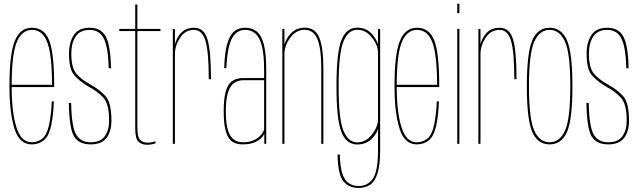

<svg xmlns="http://www.w3.org/2000/svg" viewBox="-20 -746 3324 996"><path d="M144.5 3V-8Q89.5 -8 65.5 -85.5Q40.5 -162.5 40.5 -300.5Q40.5 -462 66.5 -526.5Q93 -591 146 -591Q200.5 -591 225 -527Q249.5 -464.5 250 -306H36V-294.5H261Q261 -299 261 -301.5Q261 -469.5 235.5 -536Q209.5 -602 146 -602Q84 -602 57 -534Q29 -466 29 -300.5Q29 -159 55.5 -77.5Q81 3 144.5 3ZM144.5 -8V3Q181 3 207 -18Q233 -39 245.5 -94.5Q257 -150 259.5 -220H248.5Q246 -156 235 -101Q223.5 -46 199 -26.5Q175 -8 144.5 -8Z M450 3Q508 3 533 -31.2Q558 -65.5 558 -119.5Q558 -213 528.2 -246.5Q498.5 -280 450 -307Q403 -332.5 376.5 -363.2Q350 -394 350 -467.5Q350 -523.5 373 -557.2Q396 -591 445 -591Q496.5 -591 519 -545Q541.5 -499 544 -392H556Q553.5 -509.5 529 -555.8Q504.5 -602 445 -602Q388 -602 363 -564.2Q338 -526.5 338 -467.5Q338 -387.5 365 -356Q392 -324.5 440.5 -296Q487.5 -271 516.8 -238.5Q546 -206 546 -119.5Q546 -71 523.8 -39.5Q501.5 -8 450 -8Q399 -8 375.2 -47.8Q351.5 -87.5 349 -212H337Q339.5 -77.5 364.8 -37.2Q390 3 450 3Z M744 5Q766.5 5 786.5 -2.5V-13.5Q766.5 -6 746 -6Q719.5 -6 706 -21Q692.5 -36 692.5 -85.5V-585H812.5V-596H692.5V-723H681.5V-596H599V-585H681.5V-78.5Q681.5 -27 698.2 -11Q715 5 744 5Z M1063 -335H1074.5Q1074.5 -479 1056.8 -540.5Q1039 -602 987 -602Q937 -602 910.2 -564.5Q883.5 -527 883.5 -481.5L887.5 -466Q887.5 -509 914.2 -550Q941 -591 986.5 -591Q1029 -591 1046 -534Q1063 -477 1063 -335ZM876.5 0H887.5V-503.5V-596H876.5Z M1239.5 3Q1266.5 3 1286 -2.5Q1305.5 -8 1319 -16.8Q1332.5 -25.5 1340.2 -34.8Q1348 -44 1351 -52.5V0H1361V-386.5Q1361 -467.5 1349 -514.5Q1337 -561.5 1313 -581.8Q1289 -602 1252 -602Q1226.5 -602 1207 -591.5Q1187.5 -581 1174 -557Q1160.5 -533 1152.8 -492.8Q1145 -452.5 1143 -392.5H1154Q1157.5 -466 1169.2 -509.5Q1181 -553 1201.8 -572Q1222.5 -591 1252 -591Q1284 -591 1305.8 -571Q1327.5 -551 1338.8 -506Q1350 -461 1350 -386V-341H1242Q1219 -341 1200 -334Q1181 -327 1167.8 -308.5Q1154.5 -290 1147.5 -256.5Q1140.5 -223 1140.5 -169.5Q1140.5 -115.5 1147.5 -81.5Q1154.5 -47.5 1167.5 -29Q1180.5 -10.5 1198.8 -3.8Q1217 3 1239.5 3ZM1240.5 -8Q1222 -8 1206 -14.8Q1190 -21.5 1177.5 -38.8Q1165 -56 1158.2 -87.5Q1151.5 -119 1151.5 -169.5Q1151.5 -219 1158.8 -250.8Q1166 -282.5 1178.8 -299.5Q1191.5 -316.5 1208.2 -323.2Q1225 -330 1244 -330H1350V-74Q1346 -60.5 1332.8 -45Q1319.5 -29.5 1296.5 -18.8Q1273.5 -8 1240.5 -8Z M1444.5 0H1455.5V-504V-596H1444.5ZM1646.5 0H1657.5V-392.5Q1657.5 -496 1637 -549.2Q1616.5 -602.5 1561 -602.5Q1512.5 -602.5 1482 -565Q1451.5 -527.5 1451.5 -482.5L1455.5 -463Q1455.5 -510.5 1486.2 -551Q1517 -591.5 1560 -591.5Q1607 -591.5 1626.8 -542.2Q1646.5 -493 1646.5 -396Z M1840.5 229Q1874.5 229 1899.2 213Q1924 197 1938 154.2Q1952 111.5 1952 33.5V-596H1941V-504V32.5Q1941 141.5 1914.5 180.2Q1888 219 1840.5 219Q1811 219 1789.2 204.2Q1767.5 189.5 1756.2 155.2Q1745 121 1742.5 55.5H1731Q1733 160 1761.2 194.5Q1789.5 229 1840.5 229ZM1833 3.5Q1883 3.5 1914.2 -31.8Q1945.5 -67 1945.5 -105.5L1941 -127.5Q1941 -89 1909.5 -48.2Q1878 -7.5 1833.5 -7.5Q1786.5 -7.5 1761.5 -68.5Q1736.5 -129.5 1736.5 -299Q1736.5 -469.5 1761.5 -530.5Q1786.5 -591.5 1833.5 -591.5Q1878 -591.5 1909.5 -551.2Q1941 -511 1941 -472.5L1944 -493.5Q1944 -527.5 1913.5 -565Q1883 -602.5 1833 -602.5Q1777 -602.5 1751.2 -538.2Q1725.5 -474 1725.5 -299Q1725.5 -125 1751.2 -60.8Q1777 3.5 1833 3.5Z M2142 3V-8Q2087 -8 2063 -85.5Q2038 -162.5 2038 -300.5Q2038 -462 2064 -526.5Q2090.5 -591 2143.5 -591Q2198 -591 2222.5 -527Q2247 -464.5 2247.5 -306H2033.5V-294.5H2258.5Q2258.5 -299 2258.5 -301.5Q2258.5 -469.5 2233 -536Q2207 -602 2143.5 -602Q2081.5 -602 2054.5 -534Q2026.5 -466 2026.5 -300.5Q2026.5 -159 2053 -77.5Q2078.5 3 2142 3ZM2142 -8V3Q2178.5 3 2204.5 -18Q2230.5 -39 2243 -94.5Q2254.5 -150 2257 -220H2246Q2243.5 -156 2232.5 -101Q2221 -46 2196.5 -26.5Q2172.5 -8 2142 -8Z M2352 0H2363V-596.5H2352ZM2352 -726.5V-678H2363V-726.5Z M2648 -335H2659.5Q2659.5 -479 2641.8 -540.5Q2624 -602 2572 -602Q2522 -602 2495.2 -564.5Q2468.5 -527 2468.5 -481.5L2472.5 -466Q2472.5 -509 2499.2 -550Q2526 -591 2571.5 -591Q2614 -591 2631 -534Q2648 -477 2648 -335ZM2461.5 0H2472.5V-503.5V-596H2461.5Z M2831 3Q2893 3 2921.2 -61.2Q2949.5 -125.5 2949.5 -298.5Q2949.5 -472 2921.2 -537Q2893 -602 2831 -602Q2769.5 -602 2741.2 -537Q2713 -472 2713 -298.5Q2713 -125.5 2741.2 -61.2Q2769.5 3 2831 3ZM2831 -8Q2779 -8 2751.5 -68.5Q2724 -129 2724 -298.5Q2724 -468.5 2751.5 -529.8Q2779 -591 2831 -591Q2883.5 -591 2911 -529.8Q2938.5 -468.5 2938.5 -298.5Q2938.5 -129 2911 -68.5Q2883.5 -8 2831 -8Z M3135 3Q3193 3 3218 -31.2Q3243 -65.5 3243 -119.5Q3243 -213 3213.2 -246.5Q3183.5 -280 3135 -307Q3088 -332.5 3061.5 -363.2Q3035 -394 3035 -467.5Q3035 -523.5 3058 -557.2Q3081 -591 3130 -591Q3181.5 -591 3204 -545Q3226.5 -499 3229 -392H3241Q3238.5 -509.5 3214 -555.8Q3189.5 -602 3130 -602Q3073 -602 3048 -564.2Q3023 -526.5 3023 -467.5Q3023 -387.5 3050 -356Q3077 -324.5 3125.5 -296Q3172.5 -271 3201.8 -238.5Q3231 -206 3231 -119.5Q3231 -71 3208.8 -39.5Q3186.5 -8 3135 -8Q3084 -8 3060.2 -47.8Q3036.5 -87.5 3034 -212H3022Q3024.5 -77.5 3049.8 -37.2Q3075 3 3135 3Z"/></svg>

Font: Anybody Thin Condensed
Style: Regular
Weight: 100
Width: 3
Version: Version 1.113;gftools[0.9.25]